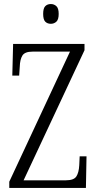

<svg xmlns="http://www.w3.org/2000/svg" viewBox="-20 -932 481 952"><path d="M26 0V-31L327 -676H141Q103 -676 91 -656.5Q79 -637 78 -601L75 -557H41L45 -714H399V-683L97 -38H307Q346 -38 358.5 -57Q371 -76 373 -113L375 -157H409L406 0ZM232 -814Q215 -814 204.5 -824.5Q194 -835 194 -863Q194 -891 204.5 -901.5Q215 -912 232 -912Q248 -912 259.5 -901.5Q271 -891 271 -863Q271 -835 259.5 -824.5Q248 -814 232 -814Z"/></svg>

Font: Noto Serif Tamil ExtraCondensed Light
Style: Regular
Weight: 300
Width: 2
Designer: Indian Type Foundry, Tom Grace, and the Monotype Design Team
Foundry: Monotype Imaging Inc.
Version: Version 2.004; ttfautohint (v1.8.4.7-5d5b)